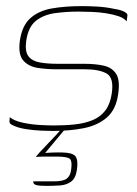

<svg xmlns="http://www.w3.org/2000/svg" viewBox="-20 -424 450 629"><path d="M153 5Q140 5 115.5 4Q91 3 65 -1Q39 -5 21 -14Q15 -17 13 -19.5Q11 -22 11 -27Q11 -32 12 -40Q27 -28 55 -22Q83 -16 111.5 -14.5Q140 -13 156 -13Q194 -13 226 -16.5Q258 -20 283.5 -30.5Q309 -41 325 -62Q341 -83 346 -117Q354 -169 329.5 -183Q305 -197 258 -197H165Q134 -197 104 -201.5Q74 -206 56.5 -225.5Q39 -245 45 -290Q52 -340 79.5 -364.5Q107 -389 150.5 -396.5Q194 -404 249 -404Q269 -404 297.5 -402.5Q326 -401 354 -395Q368 -393 378 -389.5Q388 -386 393.5 -381.5Q399 -377 397 -370L395 -354Q386 -365 368 -371Q350 -377 327.5 -380.5Q305 -384 281 -385Q257 -386 236 -386Q197 -386 160.5 -381Q124 -376 98.5 -356.5Q73 -337 66 -291Q61 -256 73 -240Q85 -224 110 -219.5Q135 -215 168 -215H256Q292 -215 319.5 -209Q347 -203 360.5 -182Q374 -161 367 -115Q360 -65 330 -39Q300 -13 254 -4Q208 5 153 5ZM131 185Q108 185 98 182Q88 179 89 170Q94 170 113.5 170Q133 170 159 170Q188 170 199.5 160.5Q211 151 213 132Q217 105 209.5 97Q202 89 166 89H135Q129 89 122 89Q115 89 108.5 89.5Q102 90 97 90Q99 87 110 75Q121 63 136 47.5Q151 32 164 18Q177 4 182 -2H194L128 77Q175 74 199 76.5Q223 79 229.5 91.5Q236 104 232 132Q228 160 213 171Q198 182 176.5 183.5Q155 185 131 185Z"/></svg>

Font: Genos Thin Thin
Style: Italic
Weight: 250
Italic angle: -8°
Version: Version 1.010